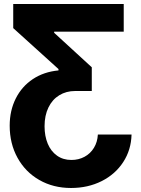

<svg xmlns="http://www.w3.org/2000/svg" viewBox="-20 -727 705 957"><path d="M334 210Q245.6 210 176 170.2Q106.4 130.4 67.4 59.6Q28.3 -11.2 28.3 -100.6Q28.3 -175.8 58.6 -236.1Q88.9 -296.4 143.8 -332.8Q198.7 -369.1 271.5 -376V-382.8L45.9 -586.9V-707H596.7V-569.3H250V-563.5L437.5 -391.6V-273.4H354.5Q310.1 -273.4 275.4 -252.2Q240.7 -231 221.4 -191.2Q202.1 -151.4 202.1 -97.7Q202.1 -48.8 218 -10.7Q233.9 27.3 264.2 48.8Q294.4 70.3 335.9 70.3Q372.1 70.3 401.4 54.4Q430.7 38.6 448.2 9.8Q465.8 -19 467.8 -56.6H635.7Q633.8 20 594.2 80.8Q554.7 141.6 486.6 175.8Q418.5 210 334 210Z"/></svg>

Font: Pretendard Std ExtraBold
Style: Regular
Weight: 800
Designer: Base glyphs from Inter by Rasmus Andersson; Hangeul glyphs from Noto Sans CJK(Source Han Sans) by Jang Soo-young and Kan
Foundry: Kil Hyung-jin
Version: Version 1.309